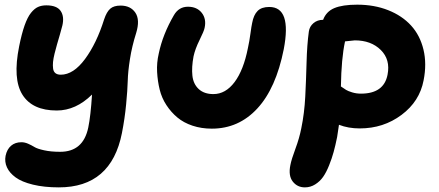

<svg xmlns="http://www.w3.org/2000/svg" viewBox="-20 -541 1878 822"><path d="M231.9 261.2Q168.9 261.2 121.1 249.5Q73.2 237.8 46.9 218.5Q20.5 199.2 9.8 175.5Q-1 151.9 3.9 126Q9.8 98.1 27.3 83Q44.9 67.9 71.8 67.9Q85.4 67.9 100.1 74.2Q114.7 80.6 127.4 88.4Q140.1 96.2 169.2 102.5Q198.2 108.9 237.8 108.9Q336.4 108.9 357.9 4.9Q368.2 -44.9 374 -136.2Q304.7 -67.9 223.1 -67.9Q118.7 -67.9 76.2 -135.3Q33.7 -202.6 62 -342.8Q72.8 -396.5 85.2 -431.9Q97.7 -467.3 112.5 -485.8Q127.4 -504.4 142.8 -511.2Q158.2 -518.1 178.2 -518.1Q223.1 -518.1 239.5 -494.4Q255.9 -470.7 247.1 -432.1Q243.2 -416 236.3 -392.6Q229.5 -369.1 224.1 -350.8Q218.8 -332.5 213.6 -311.5Q208.5 -290.5 207 -275.6Q205.6 -260.7 207.3 -247.6Q209 -234.4 217.3 -227.8Q225.6 -221.2 240.2 -221.2Q294.4 -221.2 344 -288.3Q393.6 -355.5 425.8 -458Q436.5 -490.2 451.9 -503.7Q467.3 -517.1 496.1 -517.1Q539.1 -517.1 559.6 -486.6Q580.1 -456.1 563 -399.9Q544.9 -342.8 536.4 -288.3Q527.8 -233.9 526.9 -194.8Q525.9 -155.8 520 -94.5Q514.2 -33.2 502 28.8Q456.1 261.2 231.9 261.2Z M886.7 9.8Q842.3 9.8 804.2 -2.9Q766.1 -15.6 739.3 -38.1Q712.4 -60.5 692.4 -91.1Q672.4 -121.6 663.6 -157.5Q654.8 -193.4 652.6 -232.7Q650.4 -272 659.7 -312Q676.8 -394 724.6 -476.1Q745.6 -512.2 784.7 -512.2Q823.2 -512.2 843.8 -486.1Q864.3 -460 856 -421.9Q853.5 -408.2 834.5 -369.9Q815.4 -331.5 808.6 -299.8Q799.8 -252.9 803.7 -217Q807.6 -181.2 830.8 -159.7Q854 -138.2 893.6 -138.2Q945.8 -138.2 984.4 -189.7Q1022.9 -241.2 1041.5 -335.9Q1047.9 -364.7 1052.2 -397.2Q1056.6 -429.7 1059.6 -442.9Q1065.9 -477.1 1082.8 -494.1Q1099.6 -511.2 1132.8 -511.2Q1229.5 -511.2 1194.8 -330.1Q1161.6 -163.1 1081.8 -76.7Q1002 9.8 886.7 9.8Z M1285.2 261.2Q1252.9 261.2 1233.4 236.3Q1213.9 211.4 1223.1 166Q1228 140.6 1244.9 95.5Q1261.7 50.3 1270 7.8Q1283.2 -56.2 1286.9 -127.7Q1290.5 -199.2 1292.5 -273.9Q1294.4 -348.6 1302.2 -405.8Q1305.2 -427.7 1322 -441.9Q1338.9 -456.1 1362.3 -456.1H1363.3Q1376.5 -491.7 1411.4 -506.3Q1446.3 -521 1509.3 -521Q1582.5 -521 1642.1 -497.3Q1701.7 -473.6 1740 -431.6Q1778.3 -389.6 1793 -328.6Q1807.6 -267.6 1793.5 -196.8Q1776.4 -106.9 1699 -49.1Q1621.6 8.8 1520 8.8Q1471.2 8.8 1431.2 -6.8Q1429.2 8.8 1423.3 45.9Q1416 82 1408.4 109.6Q1400.9 137.2 1388.9 167Q1377 196.8 1363.3 216.3Q1349.6 235.8 1329.3 248.5Q1309.1 261.2 1285.2 261.2ZM1457 -362.8Q1441.4 -290.5 1439.5 -170.9Q1453.6 -161.1 1461.9 -156Q1470.2 -150.9 1487.8 -145.5Q1505.4 -140.1 1525.4 -140.1Q1623.5 -140.1 1639.2 -221.2Q1651.9 -285.6 1610.4 -326.9Q1568.8 -368.2 1499 -368.2Q1493.2 -368.2 1457 -363.8Z"/></svg>

Font: Shantell Sans Normal
Style: Bold Italic
Weight: 700
Italic angle: -11.31°
Designer: Stephen Nixon, Anya Danilova, Shantell Martin
Foundry: Arrow Type
Version: Version 1.006;[559af2be0]